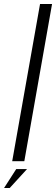

<svg xmlns="http://www.w3.org/2000/svg" viewBox="-66 -805 280 959"><path d="M-5 0 134 -785H194L55.5 0ZM-45.7 134 15.1 39.4H69.1L-17.5 134Z"/></svg>

Font: Anybody Light
Style: Italic
Weight: 300
Italic angle: -10°
Designer: Tyler Finck
Foundry: Etcetera Type Company
Version: Version 1.010; ttfautohint (v1.8.3) -l 8 -r 50 -G 200 -x 14 